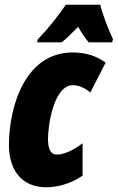

<svg xmlns="http://www.w3.org/2000/svg" viewBox="-20 -786 500 816"><path d="M138 -606H242C260 -620 283 -642 312 -672C328 -644 343 -622 357 -606H457L460 -620C440 -662 415 -727 406 -766H260C222 -712 183 -662 140 -618ZM177 10C235 10 295 -13 331 -40V-177C288 -145 251 -129 221 -129C196 -129 184 -152 184 -195C184 -259 210 -424 290 -424C314 -424 344 -411 364 -393L429 -520C388 -549 344 -563 288 -563C89 -563 18 -336 18 -170C18 -60 75 10 177 10Z"/></svg>

Font: Noto Sans UI Condensed Black
Style: Italic
Weight: 900
Width: 3
Italic angle: -192°
Designer: Monotype Design Team
Foundry: Monotype Imaging Inc.
Version: Version 1.901